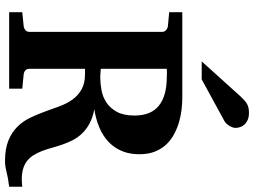

<svg xmlns="http://www.w3.org/2000/svg" viewBox="-140 -828 985 744"><g transform="rotate(90 352.0 -456.5)"><path d="M704.1 0Q670.9 3.9 647.2 10Q623.5 16.1 605 16.1Q556.6 16.1 524.4 2.7Q492.2 -10.7 470.9 -32.5Q449.7 -54.2 436.5 -82Q423.3 -109.9 412.8 -138.9Q402.3 -168 392.1 -195.8Q381.8 -223.6 366.2 -245.4Q350.6 -267.1 327.1 -280.5Q303.7 -293.9 267.1 -293.9H247.1V-78.1Q247.1 -68.4 253.4 -62.7Q259.8 -57.1 269 -56.2L324.2 -50.8V0H27.8V-50.8L81.1 -56.2Q89.8 -57.1 96.9 -62.7Q104 -68.4 104 -78.1V-592.8Q104 -602.5 96.9 -608.4Q89.8 -614.3 81.1 -615.2L27.8 -620.1V-670.9H359.9Q378.4 -670.9 401.9 -668.5Q425.3 -666 449.5 -659.4Q473.6 -652.8 496.8 -641.1Q520 -629.4 538.1 -611.1Q556.2 -592.8 567.1 -566.7Q578.1 -540.5 578.1 -504.9Q578.1 -471.2 569.1 -445.8Q560.1 -420.4 545.2 -401.6Q530.3 -382.8 511.5 -369.9Q492.7 -356.9 473.1 -348.9Q453.6 -340.8 435.5 -336.4Q417.5 -332 403.8 -330.1Q436.5 -323.7 459.5 -311.3Q482.4 -298.8 498 -282.2Q513.7 -265.6 523.7 -246.1Q533.7 -226.6 540.8 -205.8Q547.9 -185.1 553.5 -164.6Q559.1 -144 566.4 -125.5Q573.7 -106.9 583.7 -91.6Q593.8 -76.2 609.4 -65.7Q625 -55.2 647.9 -51Q670.9 -46.9 704.1 -50.8ZM428.2 -485.8Q428.2 -549.3 390.1 -580.1Q352.1 -610.8 278.8 -610.8Q274.9 -611.3 269.5 -611.3H259.3Q253.4 -611.3 247.1 -610.8V-355Q259.8 -354 267.8 -353.5Q275.9 -353 279.8 -353Q303.2 -353 329.3 -357.7Q355.5 -362.3 377.4 -376.7Q399.4 -391.1 413.8 -417.2Q428.2 -443.4 428.2 -485.8ZM476.1 -876.5Q476.1 -871.6 473.9 -865.5Q471.7 -859.4 468.3 -853.5Q464.8 -847.7 460 -842.5Q455.1 -837.4 450.2 -834.5L288.1 -746.1H218.3L355 -897.5Q363.8 -906.7 370.8 -912.8Q377.9 -918.9 385 -922.6Q392.1 -926.3 399.9 -927.7Q407.7 -929.2 418 -929.2Q434.1 -929.2 445.1 -924.3Q456.1 -919.4 463.1 -911.9Q470.2 -904.3 473.1 -894.8Q476.1 -885.3 476.1 -876.5Z"/></g></svg>

Font: Charis SIL Phon
Style: Bold
Weight: 700
Foundry: SIL International
Version: Version 5.000